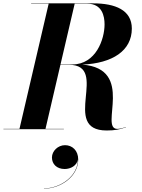

<svg xmlns="http://www.w3.org/2000/svg" viewBox="-58 -770 844 1144"><path d="M-37.5 -2V0H322.5V-2H213L302 -384H352.5C598.5 -384 299.5 7.5 577.5 7.5C623.5 7.5 656.5 2 692.5 -12L691.5 -13.5C674.5 -7 657 -2 641 -2C531.5 -2 750 -361 432 -385C613 -393 727.5 -468 727.5 -600C727.5 -710 628.5 -750 497.5 -750H127.5V-748H232L58 -2ZM462.5 -748C550.5 -748 565 -674 565 -625C565 -536 513.5 -386 372.5 -386H302.5L387 -748ZM251.5 168.5C251.5 207 279.5 237 327.5 237C362.5 237 401 217 406 179.5C407 280.5 300 352.5 204 352.5V354C302 354 408 282.5 408 180.5C408 126.5 372.5 95 329.5 95C287 95 251.5 130 251.5 168.5Z"/></svg>

Font: Bodoni* 96pt
Style: Bold Italic
Weight: 700
Italic angle: -13°
Version: Version 2.3